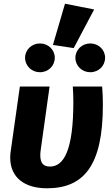

<svg xmlns="http://www.w3.org/2000/svg" viewBox="-20 -997 604 1034"><path d="M372 -531C374 -503 375 -475 375 -448C375 -186 323 -100 249 -100C215 -100 197 -117 197 -161C197 -171 198 -182 200 -195L247 -531H87L38 -185C36 -172 35 -160 35 -148C35 -41 112 17 233 17C432 17 534 -106 534 -431C534 -466 533 -500 530 -531ZM195 -608C240 -608 275 -642 275 -686C275 -729 240 -763 195 -763C151 -763 115 -729 115 -686C115 -642 151 -608 195 -608ZM466 -608C511 -608 546 -642 546 -686C546 -729 511 -763 466 -763C422 -763 386 -729 386 -686C386 -642 422 -608 466 -608ZM377 -738 487 -946 330 -977 265 -755Z"/></svg>

Font: Fira Sans OT
Style: Bold Italic
Weight: 700
Italic angle: -8°
Designer: Carrois Corporate & Edenspiekermann
Foundry: Carrois Corporate GbR & Edenspiekermann AG
Version: Version 2.001